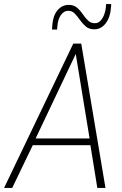

<svg xmlns="http://www.w3.org/2000/svg" viewBox="-47 -923 598 943"><path d="M-27 0 313 -709H352L471 0H431L397 -210H114L13 0ZM128 -243H393L325 -658ZM209 -778Q209 -781 208.5 -779Q208 -777 208.5 -779.5Q209 -782 210 -800Q213 -845 235 -872Q257 -899 291 -899Q315 -899 331 -885.5Q347 -872 359 -854Q371 -836 385 -822.5Q399 -809 419 -809Q436 -809 447.5 -822Q459 -835 465.5 -853.5Q472 -872 473 -888Q474 -896 474 -898Q474 -900 474 -903H499Q499 -900 499 -897Q499 -894 498 -885Q495 -839 472.5 -809Q450 -779 416 -779Q391 -779 375 -792.5Q359 -806 346 -824.5Q333 -843 320 -856.5Q307 -870 288 -870Q267 -870 252 -849Q237 -828 235 -795Q234 -782 233 -778H234Q234 -780 233.5 -776Q233 -772 233 -778Z"/></svg>

Font: Georama ExtraLight
Style: Italic
Weight: 200
Italic angle: -9°
Designer: Jean-Baptiste Levee
Foundry: Production Type
Version: Version 1.000